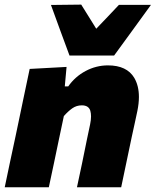

<svg xmlns="http://www.w3.org/2000/svg" viewBox="-25 -792 658 812"><path d="M-5 0Q6 -52.5 16.5 -102.5Q27 -152.5 40.5 -214.5L51 -264.5Q62.5 -320.5 75 -379.5Q87.5 -438 100.5 -500.5L256.5 -509L249 -426.5H263.5Q292.5 -468 337.2 -491.8Q382 -515.5 431.5 -515.5Q511.5 -515.5 543 -462.5Q562.5 -429 562.5 -382Q562.5 -355 556 -323Q551.5 -301.5 545.2 -272.5Q539 -243.5 532.5 -214.5Q519.5 -152 509 -102.5Q498.5 -52.5 487.5 0H300.5Q312 -52.5 322 -101Q332 -149.5 343 -204L356 -265.5Q360 -284.5 360 -299.5Q360 -313 357 -323.5Q350 -346.5 321 -346.5Q298.5 -346.5 280.5 -333.8Q262.5 -321 245 -301L224.5 -204Q213 -149.5 203 -101Q192.5 -52.5 181.5 0ZM269 -557Q249 -610.5 229.5 -664Q210 -717.5 190.5 -771L318.5 -772.5Q334 -747.5 350 -722Q366 -696.5 382 -670.5Q406.5 -696 430.5 -721.2Q454.5 -746.5 478 -771.5H613.5Q574 -717 535.5 -664Q496.5 -611 457.5 -557Z"/></svg>

Font: Heraclito ExtraBold
Style: Italic
Weight: 800
Italic angle: -12°
Designer: Kostas Bartsokas (font) & Cristiano Sobral (main changes)
Foundry: Kostas Bartsokas (font) & Cristiano Sobral (main changes)
Version: Version 1.00;July 8, 2020;FontCreator 13.0.0.2655 64-bit